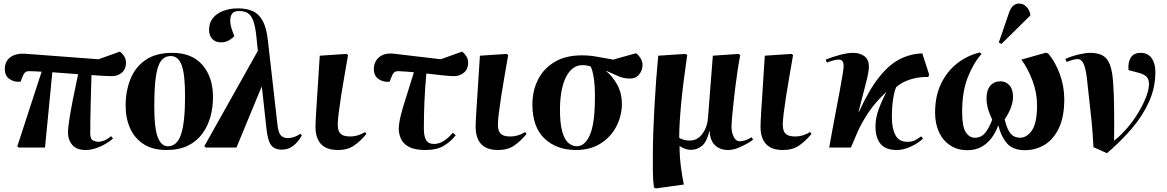

<svg xmlns="http://www.w3.org/2000/svg" viewBox="-20 -829 6558 1079"><path d="M461 14Q410 14 386 -14.5Q362 -43 362 -84Q362 -108 369.5 -157Q377 -206 390 -272Q403 -338 419 -412Q384 -415 346.5 -417.5Q309 -420 274 -423L233 0H85L77 -6L214 -426Q196 -427 179 -428Q162 -429 147 -429Q129 -430 120 -421Q111 -412 103 -389L96 -370Q62 -366 34.5 -384Q7 -402 7 -441Q7 -483 37 -506.5Q67 -530 121 -527L534 -496L654 -539Q666 -530 677 -514Q688 -498 688 -476Q688 -441 665 -421Q642 -401 608 -401Q597 -401 566 -402.5Q535 -404 494 -407Q492 -343 490.5 -280Q489 -217 488 -165Q487 -113 487 -81Q487 -47 503.5 -39.5Q520 -32 535 -32Q544 -32 563 -38.5Q582 -45 604 -64L615 -51Q602 -38 577.5 -23Q553 -8 522.5 3Q492 14 461 14Z M916 14Q838 14 787 -19Q736 -52 711 -108.5Q686 -165 686 -235Q686 -317 713 -384.5Q740 -452 798 -492Q856 -532 949 -532Q1059 -532 1118 -463.5Q1177 -395 1177 -283Q1177 -226 1162.5 -173Q1148 -120 1117 -77.5Q1086 -35 1036 -10.5Q986 14 916 14ZM923 -7Q975 -7 997.5 -74Q1020 -141 1020 -288Q1020 -411 1001 -462.5Q982 -514 940 -514Q906 -514 885.5 -487.5Q865 -461 856 -398.5Q847 -336 847 -229Q847 -107 867 -57Q887 -7 923 -7Z M1564 12Q1522 12 1503 -14Q1484 -40 1477 -109L1452 -339H1449L1309 0H1137L1128 -7L1429 -543L1421 -622Q1415 -680 1403.5 -711.5Q1392 -743 1373 -755Q1354 -767 1324 -767Q1294 -767 1284 -751.5Q1274 -736 1274 -715Q1274 -701 1276.5 -687.5Q1279 -674 1287 -652L1297 -626Q1290 -617 1269.5 -604Q1249 -591 1222 -591Q1190 -591 1172.5 -610.5Q1155 -630 1155 -662Q1155 -701 1177 -728Q1199 -755 1236 -768.5Q1273 -782 1317 -782Q1363 -782 1398 -767.5Q1433 -753 1455 -714.5Q1477 -676 1485 -606L1538 -139Q1543 -86 1557 -69.5Q1571 -53 1598 -53Q1615 -53 1632.5 -59Q1650 -65 1668 -77L1676 -68Q1657 -32 1628.5 -10Q1600 12 1564 12Z M1879 14Q1831 14 1803.5 -3.5Q1776 -21 1764.5 -50Q1753 -79 1753 -115Q1753 -140 1756.5 -197Q1760 -254 1765.5 -336Q1771 -418 1777 -516L1927 -526L1936 -520Q1927 -466 1916.5 -407.5Q1906 -349 1897.5 -294Q1889 -239 1883.5 -195Q1878 -151 1878 -126Q1878 -110 1883 -95Q1888 -80 1903 -71Q1918 -62 1950 -62Q1990 -62 2032 -87L2039 -76Q2005 -35 1969 -10.5Q1933 14 1879 14Z M2371 14Q2311 14 2278.5 -3.5Q2246 -21 2233.5 -48.5Q2221 -76 2221 -105Q2221 -147 2243.5 -222Q2266 -297 2306 -423Q2284 -425 2263 -426.5Q2242 -428 2221 -429Q2203 -430 2194 -421Q2185 -412 2177 -389L2170 -370Q2136 -366 2108.5 -384Q2081 -402 2081 -441Q2081 -483 2111 -508Q2141 -533 2195 -527L2457 -496L2577 -539Q2589 -530 2600 -514Q2611 -498 2611 -476Q2611 -441 2587.5 -421Q2564 -401 2530 -401Q2511 -401 2468.5 -405.5Q2426 -410 2376 -416Q2368 -326 2365 -253Q2362 -180 2362 -106Q2362 -64 2374.5 -42Q2387 -20 2420 -20Q2471 -20 2525 -83L2541 -69Q2514 -34 2474.5 -10Q2435 14 2371 14Z M2779 14Q2731 14 2703.5 -3.5Q2676 -21 2664.5 -50Q2653 -79 2653 -115Q2653 -140 2656.5 -197Q2660 -254 2665.5 -336Q2671 -418 2677 -516L2827 -526L2836 -520Q2827 -466 2816.5 -407.5Q2806 -349 2797.5 -294Q2789 -239 2783.5 -195Q2778 -151 2778 -126Q2778 -110 2783 -95Q2788 -80 2803 -71Q2818 -62 2850 -62Q2890 -62 2932 -87L2939 -76Q2905 -35 2869 -10.5Q2833 14 2779 14Z M3217 14Q3108 14 3040 -50.5Q2972 -115 2972 -242Q2972 -319 3003.5 -381.5Q3035 -444 3097 -481Q3159 -518 3250 -518Q3295 -518 3338.5 -509.5Q3382 -501 3426 -494L3555 -530Q3574 -514 3582.5 -496.5Q3591 -479 3591 -464Q3591 -434 3571 -409.5Q3551 -385 3512 -388Q3486 -388 3456 -400.5Q3426 -413 3387 -431V-429Q3424 -399 3449.5 -351.5Q3475 -304 3475 -244Q3474 -176 3443 -117Q3412 -58 3354.5 -22Q3297 14 3217 14ZM3221 -7Q3266 -7 3293.5 -67Q3321 -127 3323 -257Q3325 -336 3317.5 -386.5Q3310 -437 3299 -456Q3287 -459 3277 -461Q3267 -463 3253 -463Q3197 -463 3163 -400Q3129 -337 3127 -223Q3126 -139 3139 -92Q3152 -45 3174 -26Q3196 -7 3221 -7Z M3665 230 3655 224Q3649 182 3649 133Q3649 84 3649 32Q3649 -23 3651.5 -91Q3654 -159 3658 -233Q3662 -307 3667.5 -379.5Q3673 -452 3679 -516L3832 -526L3842 -520Q3818 -356 3807.5 -242.5Q3797 -129 3797 -55Q3809 -46 3826 -42.5Q3843 -39 3855 -39Q3900 -39 3928 -78Q3956 -117 3959 -170L3986 -516L4130 -526L4140 -520Q4133 -485 4126 -439.5Q4119 -394 4113 -344.5Q4107 -295 4102 -249.5Q4097 -204 4094 -168Q4091 -132 4091 -114Q4091 -86 4103 -60.5Q4115 -35 4138 -35Q4151 -35 4168.5 -40.5Q4186 -46 4204 -58L4212 -44Q4204 -37 4181 -23.5Q4158 -10 4128.5 2Q4099 14 4071 14Q4027 14 3998.5 -12.5Q3970 -39 3968 -94H3967Q3952 -31 3924.5 -9Q3897 13 3864 13Q3844 13 3826 5.5Q3808 -2 3800 -8H3799Q3799 50 3806.5 108Q3814 166 3823 208Z M4380 14Q4332 14 4304.5 -3.5Q4277 -21 4265.5 -50Q4254 -79 4254 -115Q4254 -140 4257.5 -197Q4261 -254 4266.5 -336Q4272 -418 4278 -516L4428 -526L4437 -520Q4428 -466 4417.5 -407.5Q4407 -349 4398.5 -294Q4390 -239 4384.5 -195Q4379 -151 4379 -126Q4379 -110 4384 -95Q4389 -80 4404 -71Q4419 -62 4451 -62Q4491 -62 4533 -87L4540 -76Q4506 -35 4470 -10.5Q4434 14 4380 14Z M5020 14Q4957 14 4928.5 -20.5Q4900 -55 4900 -118Q4900 -166 4918 -215Q4936 -264 4962 -313Q4900 -256 4861 -197.5Q4822 -139 4799.5 -88Q4777 -37 4762 0H4640Q4648 -46 4658.5 -102.5Q4669 -159 4680 -217Q4691 -275 4700.5 -325.5Q4710 -376 4715.5 -411Q4721 -446 4721 -457Q4721 -478 4714 -486Q4707 -494 4693 -494Q4680 -494 4661.5 -489Q4643 -484 4627 -477L4620 -494Q4660 -510 4702 -521Q4744 -532 4774 -532Q4813 -532 4838 -513Q4863 -494 4863 -454Q4863 -427 4848 -369Q4833 -311 4805 -201L4807 -200Q4865 -327 4922 -397.5Q4979 -468 5038.5 -497.5Q5098 -527 5163 -529L5202 -409L5196 -396Q5172 -398 5140 -393Q5108 -388 5075 -375Q5042 -362 5016 -339Q5005 -313 4998.5 -268Q4992 -223 4992 -172Q4992 -108 5012 -70Q5032 -32 5079 -32Q5106 -32 5123.5 -41.5Q5141 -51 5157 -63L5167 -50Q5141 -25 5099.5 -5.5Q5058 14 5020 14Z M5416 15Q5361 15 5320 -12Q5279 -39 5257 -86.5Q5235 -134 5235 -196Q5235 -288 5268 -357.5Q5301 -427 5358 -472Q5415 -517 5486 -534L5496 -526Q5449 -472 5418 -392.5Q5387 -313 5387 -201Q5387 -117 5407.5 -86Q5428 -55 5458 -55Q5495 -55 5517 -83Q5539 -111 5556 -156Q5537 -198 5530.5 -224.5Q5524 -251 5524 -275Q5524 -322 5545 -347Q5566 -372 5602 -372Q5633 -372 5653 -349.5Q5673 -327 5673 -285Q5673 -228 5626 -158Q5640 -100 5660 -77.5Q5680 -55 5712 -55Q5751 -55 5779.5 -96.5Q5808 -138 5808 -238Q5808 -307 5782.5 -375.5Q5757 -444 5720 -494L5858 -533L5871 -528Q5909 -484 5935 -415Q5961 -346 5961 -271Q5961 -172 5930.5 -108.5Q5900 -45 5850 -15Q5800 15 5740 15Q5672 15 5639 -23.5Q5606 -62 5591 -122H5589Q5577 -88 5554.5 -56.5Q5532 -25 5498 -5Q5464 15 5416 15ZM5608 -582 5593 -590 5650 -756Q5668 -809 5706 -809Q5730 -809 5746.5 -793Q5763 -777 5770 -751V-742Z M6201 32 6125 -2Q6123 -41 6120.5 -76Q6118 -111 6114.5 -148Q6111 -185 6105.5 -230Q6100 -275 6094 -335Q6088 -403 6080 -437.5Q6072 -472 6061 -484.5Q6050 -497 6037 -497Q6023 -497 6004.5 -491.5Q5986 -486 5974 -481L5967 -498Q6004 -514 6042.5 -523Q6081 -532 6106 -532Q6149 -532 6176 -517.5Q6203 -503 6217.5 -465.5Q6232 -428 6236 -359Q6240 -301 6241 -220Q6242 -139 6241 -38Q6282 -71 6317.5 -113Q6353 -155 6379.5 -200Q6406 -245 6421.5 -286Q6437 -327 6437 -357Q6437 -383 6424 -397Q6411 -411 6379 -420L6322 -435Q6318 -478 6334.5 -505Q6351 -532 6391 -532Q6431 -532 6452 -502Q6473 -472 6473 -425Q6473 -336 6437 -256.5Q6401 -177 6339.5 -105.5Q6278 -34 6201 32Z"/></svg>

Font: Literata 72pt
Style: Bold Italic
Weight: 700
Italic angle: -2°
Designer: Latin by Veronika Burian and Jose Scaglione. Greek by Irene Vlachou. Cyrillic by Vera Evstafieva
Foundry: TypeTogether
Version: Version 3.002